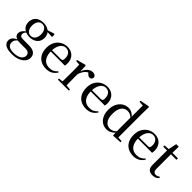

<svg xmlns="http://www.w3.org/2000/svg" viewBox="135 -1987 3425 3425"><g transform="rotate(45 1847.5 -274.5)"><path d="M250 260Q172 260 125.5 242.5Q79 225 58.5 195.5Q38 166 38 128Q38 83 71.5 49Q105 15 171 -10L176 -2Q140 27 123 51.5Q106 76 106 112Q106 166 144.5 194Q183 222 253 222Q356 222 408.5 186.5Q461 151 461 96Q461 65 438 40.5Q415 16 354 16H234Q206 16 186.5 15Q167 14 150 8V6Q71 -15 71 -85Q71 -118 91 -148.5Q111 -179 159 -214V-223L181 -212Q157 -186 145.5 -167Q134 -148 134 -124Q134 -98 151.5 -83Q169 -68 210 -68H357Q422 -68 463 -51.5Q504 -35 523.5 -4Q543 27 543 69Q543 117 509.5 161Q476 205 410.5 232.5Q345 260 250 260ZM265 -178Q201 -178 155.5 -201Q110 -224 86 -264Q62 -304 62 -357Q62 -438 115.5 -487.5Q169 -537 265 -537Q315 -537 353.5 -523.5Q392 -510 417 -484L420 -481Q467 -436 467 -357Q467 -304 443 -264Q419 -224 373.5 -201Q328 -178 265 -178ZM264 -209Q317 -209 347.5 -249.5Q378 -290 378 -358Q378 -426 347 -466.5Q316 -507 266 -507Q213 -507 182.5 -466Q152 -425 152 -357Q152 -290 182 -249.5Q212 -209 264 -209ZM386 -472V-488H392L532 -534L549 -523V-464Z M874 15Q798 15 739 -16Q680 -47 646.5 -108.5Q613 -170 613 -260Q613 -346 648 -408Q683 -470 741 -503.5Q799 -537 866 -537Q934 -537 981.5 -509Q1029 -481 1053.5 -433.5Q1078 -386 1078 -325Q1078 -289 1072 -265H657V-297H937Q965 -297 975 -312Q985 -327 985 -360Q985 -425 953 -464.5Q921 -504 863 -504Q822 -504 788.5 -477.5Q755 -451 735 -399.5Q715 -348 715 -273Q715 -192 739.5 -139.5Q764 -87 806 -63Q848 -39 903 -39Q956 -39 994.5 -58Q1033 -77 1062 -112L1079 -99Q1047 -45 995.5 -15Q944 15 874 15Z M1161 0V-28L1270 -40H1325L1437 -28V0ZM1240 0Q1241 -25 1241.5 -66Q1242 -107 1242.5 -152Q1243 -197 1243 -230V-295Q1243 -347 1242.5 -385Q1242 -423 1240 -459L1155 -465V-490L1321 -534L1334 -526L1340 -385V-384V-230Q1340 -197 1340.5 -152Q1341 -107 1341.5 -66Q1342 -25 1343 0ZM1340 -319 1315 -374H1335Q1351 -424 1377.5 -460.5Q1404 -497 1437.5 -517Q1471 -537 1506 -537Q1536 -537 1558.5 -524.5Q1581 -512 1588 -485Q1588 -458 1574.5 -441Q1561 -424 1532 -424Q1512 -424 1496 -435Q1480 -446 1462 -466L1439 -489L1482 -487Q1433 -470 1398.5 -430.5Q1364 -391 1340 -319Z M1882 15Q1806 15 1747 -16Q1688 -47 1654.5 -108.5Q1621 -170 1621 -260Q1621 -346 1656 -408Q1691 -470 1749 -503.5Q1807 -537 1874 -537Q1942 -537 1989.5 -509Q2037 -481 2061.5 -433.5Q2086 -386 2086 -325Q2086 -289 2080 -265H1665V-297H1945Q1973 -297 1983 -312Q1993 -327 1993 -360Q1993 -425 1961 -464.5Q1929 -504 1871 -504Q1830 -504 1796.5 -477.5Q1763 -451 1743 -399.5Q1723 -348 1723 -273Q1723 -192 1747.5 -139.5Q1772 -87 1814 -63Q1856 -39 1911 -39Q1964 -39 2002.5 -58Q2041 -77 2070 -112L2087 -99Q2055 -45 2003.5 -15Q1952 15 1882 15Z M2397 15Q2333 15 2282.5 -18.5Q2232 -52 2203.5 -113Q2175 -174 2175 -255Q2175 -342 2206.5 -405Q2238 -468 2291.5 -502.5Q2345 -537 2411 -537Q2456 -537 2497 -515Q2538 -493 2574 -442H2584L2570 -419Q2536 -455 2505.5 -470.5Q2475 -486 2440 -486Q2396 -486 2359.5 -463.5Q2323 -441 2301 -390.5Q2279 -340 2279 -258Q2279 -181 2299.5 -132Q2320 -83 2355 -60Q2390 -37 2434 -37Q2472 -37 2504 -53.5Q2536 -70 2568 -108L2582 -82H2573Q2539 -34 2494.5 -9.5Q2450 15 2397 15ZM2561 10 2555 -87V-89V-438L2558 -448V-745L2469 -750V-777L2640 -809L2655 -800L2652 -647V-34L2740 -28V0Z M3073 15Q2997 15 2938 -16Q2879 -47 2845.5 -108.5Q2812 -170 2812 -260Q2812 -346 2847 -408Q2882 -470 2940 -503.5Q2998 -537 3065 -537Q3133 -537 3180.5 -509Q3228 -481 3252.5 -433.5Q3277 -386 3277 -325Q3277 -289 3271 -265H2856V-297H3136Q3164 -297 3174 -312Q3184 -327 3184 -360Q3184 -425 3152 -464.5Q3120 -504 3062 -504Q3021 -504 2987.5 -477.5Q2954 -451 2934 -399.5Q2914 -348 2914 -273Q2914 -192 2938.5 -139.5Q2963 -87 3005 -63Q3047 -39 3102 -39Q3155 -39 3193.5 -58Q3232 -77 3261 -112L3278 -99Q3246 -45 3194.5 -15Q3143 15 3073 15Z M3479 -484V-522H3667V-484ZM3558 15Q3493 15 3461 -18.5Q3429 -52 3429 -122Q3429 -147 3429.5 -167Q3430 -187 3430 -215V-484H3334V-515L3451 -524L3432 -510L3467 -679H3531L3528 -506V-495V-119Q3528 -74 3545.5 -53.5Q3563 -33 3595 -33Q3617 -33 3633.5 -40Q3650 -47 3670 -60L3685 -42Q3664 -14 3633 0.5Q3602 15 3558 15Z"/></g></svg>

Font: Noto Serif TC ExtraLight Medium
Style: Regular
Weight: 500
Version: Version 2.002-H1;hotconv 1.1.0;makeotfexe 2.6.0